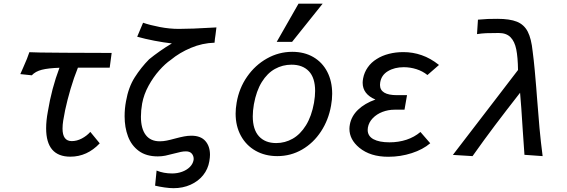

<svg xmlns="http://www.w3.org/2000/svg" viewBox="-20 -834 3040 1030"><path d="M104 -470.5Q128.5 -525 137.5 -554Q159.5 -552 326 -551Q492.5 -550 579 -550L568.5 -471H398Q376 -416.5 358.5 -356.8Q341 -297 329.5 -243.5Q322.5 -209 319 -186.5Q315.5 -164 315.5 -144Q315.5 -77 365 -77Q392 -77 418.8 -91Q445.5 -105 464.5 -126.5L515 -65Q447.5 6.5 357.5 6.5Q227.5 6.5 227.5 -145.5Q227.5 -186.5 236.5 -234.5Q257 -360 299 -470.5Q239 -468.5 204.5 -459.8Q170 -451 150.5 -430L89 -436.5Z M903.5 96.5Q931.5 96.5 956.5 87.5Q981.5 78.5 998 62.2Q1014.5 46 1018.5 24.5L1019 18.5Q1019 2 1008.8 -10Q998.5 -22 977.5 -22Q964 -22 950.5 -19.2Q937 -16.5 912.5 -10Q887 -3 867.2 1Q847.5 5 826.5 5Q764.5 5 724.8 -24.2Q685 -53.5 666.8 -102Q648.5 -150.5 648.5 -210.5Q648.5 -251.5 656 -291Q669 -366 702.8 -419Q736.5 -472 780 -516Q805 -536.5 838 -559.8Q871 -583 902 -601Q858 -606 808.5 -615.5Q759 -625 716 -637L747.5 -712Q785.5 -699 837.5 -689Q889.5 -679 939.5 -679Q1007 -679 1123.5 -686L1141 -687Q1138.5 -664.5 1136 -646.5Q1132.5 -626 1131 -605Q1065 -603 1004 -577.2Q943 -551.5 896.5 -513Q866.5 -492.5 834.5 -456.5Q802.5 -420.5 777 -374Q751.5 -327.5 742.5 -278.5Q736 -241.5 736 -208Q736 -144 761.8 -110Q787.5 -76 837 -76Q855.5 -76 874.2 -79.8Q893 -83.5 920 -91Q948 -98.5 967.8 -102.2Q987.5 -106 1007 -106Q1056.5 -106 1081.5 -77.8Q1106.5 -49.5 1106.5 -3.5Q1106.5 10 1103 31Q1096 73 1069.8 105.8Q1043.5 138.5 1002.2 157Q961 175.5 911 175.5Q890 175.5 862.2 171.5Q834.5 167.5 812 162L820 81Q857.5 96.5 903.5 96.5Z M1244 -224.5Q1244 -251.5 1249.5 -283.5Q1262.5 -360.5 1305.5 -422.5Q1348.5 -484.5 1412 -520.2Q1475.5 -556 1548 -556Q1612.5 -556 1661 -527.8Q1709.5 -499.5 1735.8 -448.5Q1762 -397.5 1762 -331Q1762 -300.5 1756 -267.5Q1742.5 -190.5 1702 -128.8Q1661.5 -67 1600.8 -31.8Q1540 3.5 1467.5 3.5Q1402 3.5 1351.2 -25.2Q1300.5 -54 1272.2 -105.8Q1244 -157.5 1244 -224.5ZM1664.5 -282.5Q1670.5 -318 1670.5 -346Q1670.5 -416.5 1637 -451.8Q1603.5 -487 1544 -487Q1496 -487 1455 -464.2Q1414 -441.5 1384.5 -394Q1355 -346.5 1342 -274.5Q1336 -239.5 1336 -210Q1336 -139 1369.2 -102.8Q1402.5 -66.5 1461.5 -66.5Q1509 -66.5 1550.2 -90Q1591.5 -113.5 1621.5 -162Q1651.5 -210.5 1664.5 -282.5ZM1464.5 -609.5 1581.5 -814.5H1711L1547 -609.5Z M1907.5 -41.5Q1854.5 -85.5 1854.5 -143Q1854.5 -153.5 1857 -167Q1865.5 -211.5 1901 -245.5Q1936.5 -279.5 1994 -300Q1925.5 -329 1925.5 -390Q1925.5 -400 1928 -413.5Q1934 -445.5 1952.8 -472.5Q1971.5 -499.5 2001 -517.5Q2029 -535.5 2065.8 -545Q2102.5 -554.5 2144 -554.5Q2195 -554.5 2242 -538Q2289 -522 2335 -485.5L2273 -431.5Q2247 -452.5 2213.8 -463Q2180.5 -473.5 2146 -473.5Q2096.5 -473.5 2061 -452.2Q2025.5 -431 2019.5 -391Q2018.5 -382 2018.5 -378.5Q2018.5 -323.5 2109.5 -323.5H2163.5L2150 -245.5H2096Q2063 -245.5 2032 -233.8Q2001 -222 1979.8 -200Q1958.5 -178 1953.5 -149.5Q1952.5 -140.5 1952.5 -137Q1952.5 -104 1983.5 -87.2Q2014.5 -70.5 2069.5 -70.5Q2118.5 -70.5 2160.8 -84.5Q2203 -98.5 2235.5 -126L2288 -65.5Q2249 -32 2188.8 -12.5Q2128.5 7 2063.5 7Q2014.5 7 1976 -5Q1937.5 -17 1907.5 -41.5Z M2642.5 -306.5Q2675 -348.5 2704 -386.8Q2733 -425 2759 -458.5Q2758 -527 2749.5 -569.2Q2741 -611.5 2718.8 -634.2Q2696.5 -657 2655.5 -657Q2612.5 -657 2588.5 -656Q2564.5 -655 2539 -651L2544 -728.5Q2576 -731.5 2596.5 -732.2Q2617 -733 2648 -733Q2715 -733 2753.2 -717.5Q2791.5 -702 2811 -664.5Q2830.5 -627 2837.5 -558Q2843.5 -513 2848.8 -455.8Q2854 -398.5 2856.8 -363.2Q2859.5 -328 2860.5 -314.5Q2867.5 -221 2874.2 -147Q2881 -73 2891 3.5L2793.5 -3.5Q2790 -46.5 2784.5 -133Q2776 -272 2770 -336.5Q2691.5 -236 2634.8 -160.8Q2578 -85.5 2515 3.5L2409.5 -3Q2518 -143.5 2642.5 -306.5Z"/></svg>

Font: JuliaMono MediumItalic
Style: Regular
Weight: 500
Italic angle: -9°
Monospace: yes
Designer: cormullion
Foundry: corm
Version: Version 0.049; ttfautohint (v1.8.4)